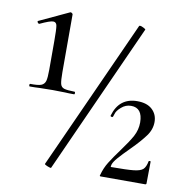

<svg xmlns="http://www.w3.org/2000/svg" viewBox="-74 -705 757 778"><g transform="rotate(10 305.0 -316.5)"><path d="M43.9 -319.8Q76.2 -319.3 88.9 -324.2Q101.6 -329.1 106 -342.8Q109.9 -356.4 109.9 -389.2V-507.8Q109.9 -555.7 107.4 -570.3Q105 -585 91.8 -585Q78.6 -585 38.1 -565.9H37.1Q33.2 -565.9 30.3 -570.8Q27.8 -575.7 32.2 -577.1L153.8 -633.8H155.8Q158.2 -633.8 161.1 -631.3Q164.1 -628.9 164.1 -627V-389.2Q164.1 -355 167.5 -341.3Q170.9 -328.1 183.1 -324.2Q195.3 -320.3 226.1 -319.8Q229 -319.8 229 -314.5Q229 -309.1 226.1 -309.1Q202.1 -309.1 189 -310.1L138.2 -311L83 -310.1Q68.8 -309.1 43.9 -309.1Q41 -309.1 41 -314.5Q41 -319.8 43.9 -319.8ZM185.1 1Q180.2 1 168.9 -3.9Q157.7 -8.8 159.2 -11.2L438 -627.9Q439 -628.9 442.9 -628.9Q446.3 -628.9 456.1 -624Q465.8 -619.1 464.8 -617.2L186 1ZM387.2 -250Q409.2 -326.2 483.9 -326.2Q523.9 -326.2 545.4 -306.2Q566.9 -286.1 566.9 -254.9Q566.9 -223.6 546.4 -196.3Q525.4 -168 492.2 -134.8Q459 -101.6 443.8 -84Q428.7 -66.4 425.3 -55.7Q421.9 -44.9 424.8 -44.9Q490.2 -44.9 517.6 -47.9Q544.9 -50.8 555.7 -60.5Q566.4 -70.3 570.8 -94.2Q571.3 -96.2 575.2 -96.2Q579.1 -96.2 579.1 -94.2L578.1 -4.9Q578.1 0 573.2 0H390.1Q384.3 0 387.2 -5.9Q395 -35.2 410.2 -59.6Q425.3 -84 452.6 -121.1Q480 -158.2 495.1 -185.5Q509.8 -212.9 509.8 -243.2Q509.3 -303.2 462.4 -303.2Q439.9 -303.2 422.4 -287.6Q404.8 -272.5 401.4 -258.8Q397.9 -245.1 394.5 -245.1Q391.1 -245.1 388.7 -246.6Q386.2 -248 387.2 -250Z"/></g></svg>

Font: Cormorant-Medium
Style: Regular
Weight: 500
Designer: Christian Thalmann (Catharsis Fonts)
Version: Version 3.000